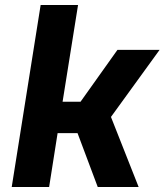

<svg xmlns="http://www.w3.org/2000/svg" viewBox="-20 -750 660 770"><path d="M27 0 143 -730H293L231 -342H303L451 -550H620L425 -281L536 0H372L291 -216H211L177 0Z"/></svg>

Font: JetBrains Mono ExtraBold
Style: Italic
Weight: 800
Italic angle: -9°
Monospace: yes
Designer: Philipp Nurullin, Konstantin Bulenkov
Foundry: JetBrains
Version: Version 2.305; ttfautohint (v1.8.4.7-5d5b)